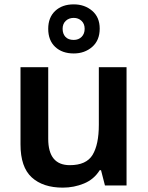

<svg xmlns="http://www.w3.org/2000/svg" viewBox="-20 -850 678 880"><path d="M560 -542V0H461L443 -70H437Q411 -28 365 -9Q319 10 268 10Q177 10 125.5 -37Q74 -84 74 -188V-542H201V-214Q201 -93 300 -93Q376 -93 404.5 -140.5Q433 -188 433 -278V-542ZM318 -605Q265 -605 233 -635Q201 -665 201 -718Q201 -770 233 -800Q265 -830 318 -830Q368 -830 402.5 -800.5Q437 -771 437 -719Q437 -665 402.5 -635Q368 -605 318 -605ZM318 -667Q340 -667 354 -681Q368 -695 368 -718Q368 -741 353.5 -754.5Q339 -768 318 -768Q296 -768 281.5 -754.5Q267 -741 267 -718Q267 -695 280 -681Q293 -667 318 -667Z"/></svg>

Font: Noto Sans Lao Looped SemiBold
Style: Regular
Weight: 600
Designer: Mark Frömberg, Ben Mitchell
Foundry: The Fontpad Ltd
Version: Version 1.002; ttfautohint (v1.8.4.7-5d5b)